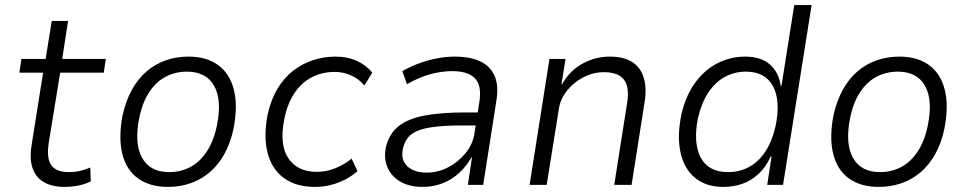

<svg xmlns="http://www.w3.org/2000/svg" viewBox="-20 -725 3791 753"><path d="M233 8Q185 8 153 -10Q121 -28 108 -64.5Q95 -101 104 -156L149 -440H56L64 -494H159L183 -643H247L224 -494H395L387 -440H216L171 -164Q162 -103 181.5 -76.5Q201 -50 250 -50Q272 -50 292.5 -54.5Q313 -59 334 -68L336 -14Q316 -3 288 2.5Q260 8 233 8Z M639 8Q567 8 521 -25.5Q475 -59 459.5 -122.5Q444 -186 461 -274Q474 -331 498 -374Q522 -417 555.5 -445.5Q589 -474 630.5 -488.5Q672 -503 719 -503Q791 -503 836.5 -469Q882 -435 897.5 -372Q913 -309 896 -221Q884 -164 860 -121Q836 -78 802.5 -49.5Q769 -21 727.5 -6.5Q686 8 639 8ZM643 -50Q688 -50 725.5 -69.5Q763 -89 790.5 -130Q818 -171 831 -234Q851 -334 819.5 -389Q788 -444 713 -444Q669 -444 631.5 -425Q594 -406 566.5 -365.5Q539 -325 526 -262Q506 -161 537.5 -105.5Q569 -50 643 -50Z M1215 8Q1142 8 1094.5 -26Q1047 -60 1030 -123.5Q1013 -187 1029 -273Q1042 -333 1068 -376.5Q1094 -420 1129.5 -447.5Q1165 -475 1207.5 -489Q1250 -503 1296 -503Q1343 -503 1380 -486Q1417 -469 1440 -440L1409 -390Q1387 -416 1356.5 -429.5Q1326 -443 1293 -443Q1258 -443 1227 -432.5Q1196 -422 1170 -400Q1144 -378 1124.5 -343Q1105 -308 1095 -258Q1075 -157 1111 -104Q1147 -51 1223 -51Q1259 -51 1294.5 -65Q1330 -79 1359 -103L1382 -54Q1361 -35 1334 -21Q1307 -7 1277 0.5Q1247 8 1215 8Z M1637 8Q1585 8 1549.5 -13Q1514 -34 1499.5 -69Q1485 -104 1493 -146Q1505 -199 1542 -229Q1579 -259 1643.5 -271.5Q1708 -284 1802 -284H1866L1858 -233H1793Q1718 -233 1669 -225.5Q1620 -218 1594 -198.5Q1568 -179 1560 -141Q1551 -98 1577.5 -73Q1604 -48 1654 -48Q1697 -48 1737 -68.5Q1777 -89 1806 -124.5Q1835 -160 1841 -204L1860 -325Q1870 -389 1843 -417.5Q1816 -446 1754 -446Q1713 -446 1669.5 -434.5Q1626 -423 1576 -395L1558 -446Q1591 -465 1626 -477.5Q1661 -490 1696 -496.5Q1731 -503 1764 -503Q1822 -503 1862 -485Q1902 -467 1919.5 -428Q1937 -389 1926 -325L1875 0H1815L1831 -108H1829Q1810 -74 1781.5 -47.5Q1753 -21 1716.5 -6.5Q1680 8 1637 8Z M2057 0 2135 -494H2198L2182 -394H2184Q2215 -449 2265.5 -476Q2316 -503 2371 -503Q2426 -503 2459 -482Q2492 -461 2504.5 -421Q2517 -381 2508 -324L2457 0H2389L2439 -318Q2446 -358 2439.5 -385.5Q2433 -413 2410.5 -427.5Q2388 -442 2349 -442Q2307 -442 2269 -422.5Q2231 -403 2204.5 -370.5Q2178 -338 2172 -299L2124 0Z M2816 8Q2749 8 2706 -27.5Q2663 -63 2649 -126.5Q2635 -190 2652 -275Q2669 -349 2705.5 -399.5Q2742 -450 2793 -476.5Q2844 -503 2903 -503Q2964 -503 2999 -472.5Q3034 -442 3042 -389H3045L3095 -705H3163L3051 0H2989L3006 -112H3003Q2984 -70 2955 -43Q2926 -16 2891 -4Q2856 8 2816 8ZM2835 -50Q2881 -50 2918.5 -70.5Q2956 -91 2982.5 -132Q3009 -173 3022 -232Q3042 -330 3011.5 -387Q2981 -444 2905 -444Q2861 -444 2823 -423.5Q2785 -403 2758 -362Q2731 -321 2717 -261Q2698 -163 2728.5 -106.5Q2759 -50 2835 -50Z M3427 8Q3355 8 3309 -25.5Q3263 -59 3247.5 -122.5Q3232 -186 3249 -274Q3262 -331 3286 -374Q3310 -417 3343.5 -445.5Q3377 -474 3418.5 -488.5Q3460 -503 3507 -503Q3579 -503 3624.5 -469Q3670 -435 3685.5 -372Q3701 -309 3684 -221Q3672 -164 3648 -121Q3624 -78 3590.5 -49.5Q3557 -21 3515.5 -6.5Q3474 8 3427 8ZM3431 -50Q3476 -50 3513.5 -69.5Q3551 -89 3578.5 -130Q3606 -171 3619 -234Q3639 -334 3607.5 -389Q3576 -444 3501 -444Q3457 -444 3419.5 -425Q3382 -406 3354.5 -365.5Q3327 -325 3314 -262Q3294 -161 3325.5 -105.5Q3357 -50 3431 -50Z"/></svg>

Font: Nunito Sans 7pt SemiCondensed Light
Style: Italic
Weight: 300
Width: 4
Italic angle: -9°
Designer: Vernon Adams
Foundry: Vernon Adams
Version: Version 3.101;gftools[0.9.27]